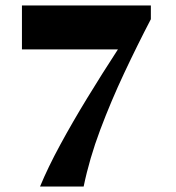

<svg xmlns="http://www.w3.org/2000/svg" viewBox="-20 -680 640 700"><path d="M126 0Q155 -70 199.5 -152Q244 -234 298 -322.5Q352 -411 410 -500H60V-660H530V-610Q481 -516 433 -414Q385 -312 345.5 -207Q306 -102 285 0Z"/></svg>

Font: Spectral ExtraBold
Style: Regular
Weight: 800
Designer: Jean-Baptiste Levee
Foundry: Production Type
Version: Version 2.001